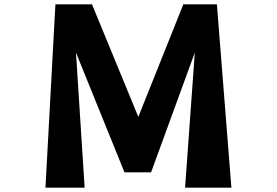

<svg xmlns="http://www.w3.org/2000/svg" viewBox="-20 -867 1279 887"><path d="M190 0 236 -847H405L619 -327L827 -847H982L1049 0H835L880 -624L678 -71H555L331 -624L371 0Z"/></svg>

Font: OpenDyslexic
Style: Regular
Weight: 400
Designer: Abbie Gonzalez
Version: Version 0.920;hotconv 1.0.109;makeotfexe 2.5.65596